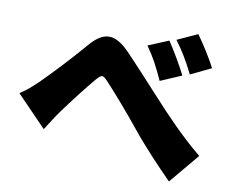

<svg xmlns="http://www.w3.org/2000/svg" viewBox="-81 -838 1162 960"><g transform="rotate(10 500.0 -358.5)"><path d="M714 -677 610 -634C649 -579 669 -539 701 -470L808 -516C786 -561 744 -632 714 -677ZM851 -734 748 -687C787 -634 809 -597 844 -528L948 -578C926 -622 882 -691 851 -734ZM21 -288 172 -132C191 -161 215 -201 240 -235C279 -289 349 -379 384 -420C411 -450 415 -452 443 -423C488 -375 567 -284 625 -212C686 -136 772 -45 834 17L961 -135C866 -212 772 -311 713 -376C652 -442 574 -528 518 -586C438 -668 381 -660 315 -582C248 -503 161 -412 115 -366C82 -334 53 -308 21 -288Z"/></g></svg>

Font: Noto Sans CJK Black
Style: Bold
Weight: 900
Designer: Ryoko NISHIZUKA (kana & ideographs); Paul D. Hunt (Latin, Greek & Cyrillic); Wenlong ZHANG (bopomofo); Sandoll Communica
Foundry: Adobe Systems Incorporated
Version: Version 1.000;PS 1;hotconv 1.0.78;makeotf.lib2.5.61930